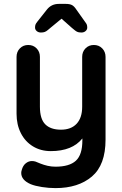

<svg xmlns="http://www.w3.org/2000/svg" viewBox="-20 -766 627 986"><path d="M522 -474V-49Q522 81 452 140.5Q382 200 265 200Q231 200 195.5 194.5Q160 189 138 180Q89 159 89 122Q89 115 92 106Q98 84 112.5 72.5Q127 61 144 61Q154 61 163 64Q170 67 187.5 74Q205 81 224.5 85.5Q244 90 265 90Q336 90 369.5 59.5Q403 29 403 -45V-55Q351 10 241 10Q189 10 149 -14.5Q109 -39 87 -82.5Q65 -126 65 -182V-474Q65 -500 82 -517.5Q99 -535 125 -535Q151 -535 168 -517.5Q185 -500 185 -474V-218Q185 -155 212.5 -127.5Q240 -100 293 -100Q345 -100 373.5 -130.5Q402 -161 402 -218V-474Q402 -500 419 -517.5Q436 -535 462 -535Q488 -535 505 -517.5Q522 -500 522 -474ZM428 -624Q428 -614 419.5 -606.5Q411 -599 398 -599Q383 -599 375.5 -603Q368 -607 360.5 -613.5Q353 -620 349 -623L296 -670L239 -623Q235 -620 226.5 -612.5Q218 -605 210 -602Q202 -599 190 -599Q177 -599 168.5 -606.5Q160 -614 160 -624Q160 -633 162 -639Q164 -645 172 -655L221 -717Q244 -746 282 -746H318Q338 -746 349.5 -740Q361 -734 372 -717L416 -655Q424 -645 426 -639Q428 -633 428 -624Z"/></svg>

Font: Quicksand
Style: Bold
Weight: 700
Version: Version 3.000